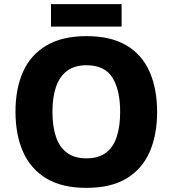

<svg xmlns="http://www.w3.org/2000/svg" viewBox="-20 -900 836 930"><path d="M741 -358Q741 -247 705 -164.5Q669 -82 593.5 -36Q518 10 398 10Q280 10 204 -36Q128 -82 91.5 -165Q55 -248 55 -359Q55 -470 91.5 -552Q128 -634 204.5 -679.5Q281 -725 399 -725Q518 -725 593.5 -679.5Q669 -634 705 -551.5Q741 -469 741 -358ZM234 -358Q234 -288 251 -237.5Q268 -187 304.5 -160Q341 -133 398 -133Q457 -133 493 -160Q529 -187 545.5 -237.5Q562 -288 562 -358Q562 -464 524.5 -524Q487 -584 399 -584Q341 -584 304.5 -556.5Q268 -529 251 -478.5Q234 -428 234 -358ZM569 -880V-771H227V-880Z"/></svg>

Font: Noto Sans Cham ExtraBold
Style: Regular
Weight: 800
Version: Version 2.002